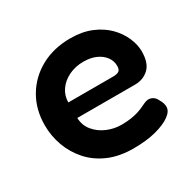

<svg xmlns="http://www.w3.org/2000/svg" viewBox="-117 -615 773 760"><g transform="rotate(-30 269.5 -235.5)"><path d="M290 16Q225 16 176.5 -5Q128 -26 95.5 -62.5Q63 -99 46.5 -144.5Q30 -190 30 -239Q30 -311 63 -367Q96 -423 154.5 -455Q213 -487 289 -487Q343 -487 384 -470Q425 -453 452.5 -425.5Q480 -398 494.5 -365Q509 -332 509 -301Q509 -248 483.5 -224Q458 -200 420 -200H156Q157 -166 177.5 -141Q198 -116 229.5 -102.5Q261 -89 294 -89Q319 -89 338.5 -92Q358 -95 372 -99.5Q386 -104 396.5 -109Q407 -114 416 -118Q425 -122 433 -123Q444 -124 455 -118Q466 -112 473 -97Q479 -87 481.5 -78.5Q484 -70 484 -62Q484 -42 460 -24.5Q436 -7 392.5 4.5Q349 16 290 16ZM156 -271H361Q378 -271 387 -276.5Q396 -282 396 -300Q396 -323 382 -341.5Q368 -360 344 -370.5Q320 -381 288 -381Q251 -381 221 -366.5Q191 -352 173.5 -327Q156 -302 156 -271Z"/></g></svg>

Font: Fredoka Medium
Style: Regular
Weight: 500
Designer: Ben Nathan
Foundry: Milena B. Brandão, Ben Nathan
Version: Version 2.001